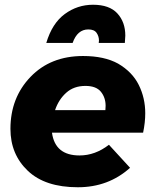

<svg xmlns="http://www.w3.org/2000/svg" viewBox="-20 -782 655 809"><path d="M308 7Q170 7 97 -62.5Q24 -132 24 -239Q24 -370 108.5 -458Q193 -546 330 -546Q419.5 -546 477.5 -514Q537.5 -479 564.8 -424Q592 -369 592 -305Q592 -266 583 -223H199Q212 -127 315 -127Q381 -127 439 -172L528 -75Q437 7 308 7ZM506 -601H396L397 -611Q397 -629 387 -643.5Q377 -658 352 -658Q306 -658 286 -601H175Q199.5 -683.5 252.8 -722.8Q306 -762 372 -762Q441 -762 474.5 -725.5Q508 -689 508 -632ZM424 -318 425 -336Q425 -371 405 -395.5Q385 -420 340 -420Q291 -420 259 -391.2Q227 -362.5 212 -318Z"/></svg>

Font: Argentum Novus
Style: Bold Italic
Weight: 700
Designer: Julieta Ulanovsky (font) & Cristiano Sobral (main changes)
Foundry: Julieta Ulanovsky (font) & Cristiano Sobral (main changes)
Version: Version 3.00;November 27, 2020;FontCreator 13.0.0.2655 64-bi